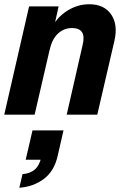

<svg xmlns="http://www.w3.org/2000/svg" viewBox="-26 -540 583 904"><path d="M-6 0 111 -510H250L226 -402H230L137 0ZM288 0 363 -328Q373 -369 360 -388.5Q347 -408 313 -408Q275 -408 247 -382Q219 -356 208 -305L214 -403Q241 -458 290 -489Q339 -520 394 -520Q464 -520 497 -472.5Q530 -425 513 -349L432 0ZM65 344 80 280Q116 277 138 258Q160 239 168 201L217 212H95L127 74H273L246 192Q230 265 181 302Q132 339 65 344Z"/></svg>

Font: Instrument Sans SemiCondensed
Style: Bold Italic
Weight: 700
Width: 4
Italic angle: -13°
Designer: Rodrigo Fuenzalida
Foundry: fragTYPE
Version: Version 1.000;gftools[0.9.28]